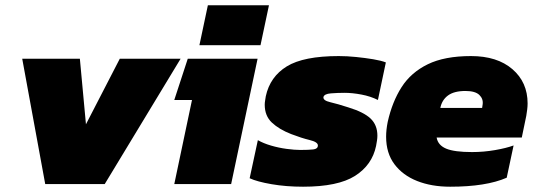

<svg xmlns="http://www.w3.org/2000/svg" viewBox="-20 -696 2033 726"><path d="M151 0 64 -474H282L305 -226L433 -474H663L376 0Z M734 -525 766 -676H997L965 -525ZM639 0 706 -318H639L690 -474H954L854 0Z M1126 10Q1062 10 1007 0.5Q952 -9 924 -22L955 -166Q976 -154 1005 -145.5Q1034 -137 1064 -133Q1094 -129 1116 -129Q1147 -129 1164.5 -131Q1182 -133 1182 -146Q1182 -159 1151 -166.5Q1120 -174 1081 -189Q1035 -207 1008 -232.5Q981 -258 981 -300Q981 -308 982.5 -316Q984 -324 985 -332Q1001 -406 1064.5 -445Q1128 -484 1261 -484Q1292 -484 1326.5 -480.5Q1361 -477 1391 -472Q1421 -467 1439 -460L1409 -318Q1381 -332 1346.5 -338.5Q1312 -345 1283 -345Q1257 -345 1231.5 -343Q1206 -341 1203 -329Q1201 -316 1229 -309.5Q1257 -303 1297 -290Q1356 -272 1381.5 -247.5Q1407 -223 1407 -183Q1407 -174 1405.5 -164.5Q1404 -155 1402 -144Q1387 -72 1322.5 -31Q1258 10 1126 10Z M1682 10Q1612 10 1557.5 -11.5Q1503 -33 1471.5 -75Q1440 -117 1440 -179Q1440 -205 1446 -235Q1463 -311 1498.5 -366.5Q1534 -422 1597.5 -453Q1661 -484 1761 -484Q1860 -484 1917.5 -434.5Q1975 -385 1975 -305Q1975 -294 1973.5 -282Q1972 -270 1970 -258L1953 -176H1631Q1636 -147 1667 -134Q1698 -121 1765 -121Q1809 -121 1852 -128.5Q1895 -136 1922 -146L1896 -24Q1818 10 1682 10ZM1645 -288H1803L1805 -301Q1808 -322 1792.5 -337Q1777 -352 1740 -352Q1697 -352 1674 -335Q1651 -318 1645 -288Z"/></svg>

Font: Kanit ExtraBold
Style: Italic
Weight: 800
Italic angle: -12°
Designer: Katatrad Team
Foundry: CadsonDemak
Version: Version 2.000; ttfautohint (v1.8.3)